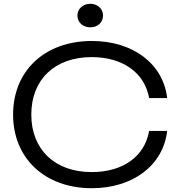

<svg xmlns="http://www.w3.org/2000/svg" viewBox="-20 -979 942 1012"><path d="M766 -289C743 -155 629 -72 463 -72C269 -72 145 -191 145 -375C145 -560 269 -678 463 -678C629 -678 743 -594 766 -462H861C841 -641 683 -763 464 -763C216 -763 49 -606 49 -375C49 -145 216 13 464 13C683 13 841 -110 861 -289ZM456 -835C495 -835 523 -861 523 -897C523 -932 495 -959 456 -959C417 -959 388 -932 388 -897C388 -861 417 -835 456 -835Z"/></svg>

Font: Bounded Light
Style: Regular
Weight: 300
Designer: Vlad Churkin
Version: Version 3.0